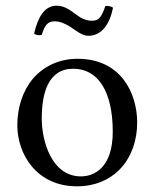

<svg xmlns="http://www.w3.org/2000/svg" viewBox="-20 -646 544 676"><path d="M41 -205C41 -103 109 10 251 10C315 10 364 -13 398 -46C443 -90 463 -153 463 -214C463 -318 406 -439 253 -439C187 -439 133 -412 96 -369C60 -326 41 -268 41 -205ZM238 -404C324 -404 377 -326 377 -182C377 -56 312 -25 265 -25C161 -25 127 -151 127 -228C127 -315 148 -404 238 -404ZM304 -573C285 -573 268 -580 252 -592C232 -606 210 -626 180 -626C137 -626 114 -587 100 -528C106 -522 116 -521 127 -523C137 -556 147 -571 173 -571C190 -571 209 -563 227 -552C248 -538 269 -520 291 -520C337 -520 366 -559 378 -619C372 -623 362 -626 351 -625C337 -583 326 -573 304 -573Z"/></svg>

Font: Libertinus Serif
Style: Regular
Weight: 400
Designer: Philipp H. Poll, Khaled Hosny
Foundry: Caleb Maclennan
Version: Version 7.050;RELEASE